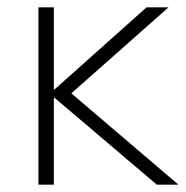

<svg xmlns="http://www.w3.org/2000/svg" viewBox="-20 -504 508 524"><path d="M85 0V-484H127V-260H129L380 -484H440L154 -231V-267L467 0H408L129 -237H127V0Z"/></svg>

Font: Nunito Sans 12pt ExtraLight 12pt ExtraLight
Style: Regular
Weight: 250
Version: Version 3.101;gftools[0.9.27]